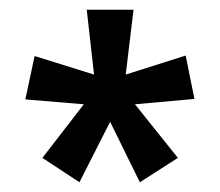

<svg xmlns="http://www.w3.org/2000/svg" viewBox="-20 -781 451 394"><path d="M254 -761 238 -628 361 -667 379 -578 257 -567 345 -457 267 -407 206 -531 143 -407 67 -457 152 -567 32 -577 51 -666 173 -628 158 -761Z"/></svg>

Font: Noto Sans Georgian ExtraCondensed Medium
Style: Regular
Weight: 500
Width: 2
Designer: Monotype Design Team, Akaki Razmadze
Foundry: Google LLC
Version: Version 2.005; ttfautohint (v1.8.4.7-5d5b)